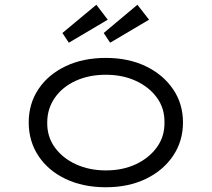

<svg xmlns="http://www.w3.org/2000/svg" viewBox="-20 -779 892 809"><path d="M426 10Q330 10 256.5 -25Q183 -60 142 -122Q101 -184 101 -263Q101 -342 142 -403.5Q183 -465 256.5 -500Q330 -535 426 -535Q521 -535 594 -500Q667 -465 709 -403.5Q751 -342 751 -263Q751 -184 709 -122Q667 -60 594 -25Q521 10 426 10ZM426 -61Q497 -61 552.5 -87Q608 -113 641 -158.5Q674 -204 673 -263Q674 -322 641.5 -367Q609 -412 553 -438Q497 -464 426 -464Q355 -464 299 -438.5Q243 -413 211 -367Q179 -321 179 -263Q178 -204 210.5 -158.5Q243 -113 299.5 -87Q356 -61 426 -61ZM444 -599 417 -640 559 -759 608 -696ZM270 -599 243 -640 386 -759 434 -696Z"/></svg>

Font: Lexend Peta Light
Style: Regular
Weight: 300
Version: Version 1.007